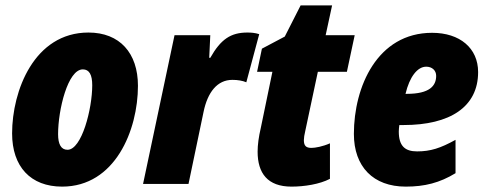

<svg xmlns="http://www.w3.org/2000/svg" viewBox="-20 -684 1808 714"><path d="M211 10C408 10 493 -200 493 -365C493 -487 425 -563 309 -563C107 -563 25 -346 25 -188C25 -64 94 10 211 10ZM231 -127C207 -127 196 -148 196 -185C196 -275 232 -426 288 -426C312 -426 323 -406 323 -367C323 -279 284 -127 231 -127Z M512 0H681L737 -268C752 -341 788 -387 844 -387C864 -387 882 -384 896 -378L944 -557C928 -562 914 -563 900 -563C838 -563 801 -538 762 -469H758L762 -553H629Z M1064 10C1112 10 1169 1 1207 -19V-151C1180 -139 1152 -134 1138 -134C1118 -134 1110 -142 1110 -163C1110 -171 1112 -184 1115 -196L1162 -417H1270L1299 -553H1191L1215 -664H1098L1039 -548L954 -503L936 -417H993L950 -209C942 -175 938 -145 938 -120C938 -40 975 10 1064 10Z M1489 10C1559 10 1615 -4 1674 -40V-164C1618 -133 1581 -121 1531 -121C1486 -121 1463 -141 1463 -195C1463 -202 1464 -211 1465 -219H1481C1653 -219 1758 -286 1758 -416C1758 -505 1690 -562 1587 -562C1383 -562 1296 -361 1296 -186C1296 -64 1368 10 1489 10ZM1493 -335H1488C1503 -398 1532 -436 1565 -436C1587 -436 1602 -422 1602 -402C1602 -365 1578 -335 1493 -335Z"/></svg>

Font: Noto Sans Condensed Black
Style: Italic
Weight: 900
Width: 3
Italic angle: -12°
Designer: Monotype Design Team
Foundry: Monotype Imaging Inc.
Version: Version 2.013